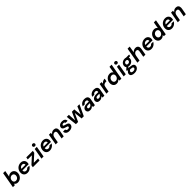

<svg xmlns="http://www.w3.org/2000/svg" viewBox="1185 -4351 8214 8214"><g transform="rotate(-45 5292.0 -244.0)"><path d="M314 12Q259 12 219.5 -11.5Q180 -35 161 -68L135 0H21L148 -720H276L226 -433Q254 -464 296.5 -486Q339 -508 399 -508Q460 -508 505 -480Q550 -452 575.5 -403.5Q601 -355 601 -294Q601 -230 579 -174.5Q557 -119 518 -77Q479 -35 427 -11.5Q375 12 314 12ZM307 -100Q353 -100 389.5 -122.5Q426 -145 447 -184Q468 -223 468 -272Q468 -325 436 -360.5Q404 -396 349 -396Q303 -396 266.5 -373Q230 -350 209 -310Q188 -270 188 -220Q188 -168 220.5 -134Q253 -100 307 -100Z M904 12Q805 12 746.5 -45Q688 -102 688 -199Q688 -262 710 -318Q732 -374 773 -416.5Q814 -459 870.5 -483.5Q927 -508 995 -508Q1061 -508 1108 -482.5Q1155 -457 1180.5 -412.5Q1206 -368 1206 -311Q1206 -287 1201.5 -261.5Q1197 -236 1191 -217H814Q814 -209 814 -200Q814 -150 844 -121.5Q874 -93 922 -93Q960 -93 989.5 -110.5Q1019 -128 1038 -156H1168Q1145 -108 1105.5 -70Q1066 -32 1014.5 -10Q963 12 904 12ZM978 -404Q932 -404 891 -377.5Q850 -351 831 -297H1078Q1079 -305 1079 -308Q1080 -352 1052 -378Q1024 -404 978 -404Z M1226 0 1245 -103 1558 -390H1308L1327 -496H1723L1704 -393L1389 -106H1650L1630 0Z M1926 -570Q1891 -570 1868.5 -591.5Q1846 -613 1846 -645Q1846 -677 1868.5 -698.5Q1891 -720 1926 -720Q1961 -720 1983.5 -698.5Q2006 -677 2006 -645Q2006 -613 1983.5 -591.5Q1961 -570 1926 -570ZM1748 0 1835 -496H1963L1876 0Z M2251 12Q2152 12 2093.5 -45Q2035 -102 2035 -199Q2035 -262 2057 -318Q2079 -374 2120 -416.5Q2161 -459 2217.5 -483.5Q2274 -508 2342 -508Q2408 -508 2455 -482.5Q2502 -457 2527.5 -412.5Q2553 -368 2553 -311Q2553 -287 2548.5 -261.5Q2544 -236 2538 -217H2161Q2161 -209 2161 -200Q2161 -150 2191 -121.5Q2221 -93 2269 -93Q2307 -93 2336.5 -110.5Q2366 -128 2385 -156H2515Q2492 -108 2452.5 -70Q2413 -32 2361.5 -10Q2310 12 2251 12ZM2325 -404Q2279 -404 2238 -377.5Q2197 -351 2178 -297H2425Q2426 -305 2426 -308Q2427 -352 2399 -378Q2371 -404 2325 -404Z M2609 0 2696 -496H2809L2806 -414Q2837 -457 2884 -482.5Q2931 -508 2989 -508Q3066 -508 3108.5 -465.5Q3151 -423 3151 -343Q3151 -315 3145 -280L3095 0H2967L3015 -268Q3016 -280 3017.5 -290.5Q3019 -301 3019 -310Q3019 -400 2930 -400Q2877 -400 2836 -362.5Q2795 -325 2783 -260L2737 0Z M3426 12Q3358 12 3310.5 -11Q3263 -34 3239 -74Q3215 -114 3219 -165H3347Q3346 -130 3370 -108Q3394 -86 3442 -86Q3484 -86 3507.5 -104Q3531 -122 3531 -150Q3531 -175 3506 -186.5Q3481 -198 3442 -207Q3401 -217 3362 -233Q3323 -249 3297.5 -275Q3272 -301 3272 -342Q3272 -390 3300.5 -427.5Q3329 -465 3379 -486.5Q3429 -508 3494 -508Q3582 -508 3633 -466Q3684 -424 3682 -352H3559Q3558 -378 3536.5 -394Q3515 -410 3480 -410Q3444 -410 3421.5 -394.5Q3399 -379 3399 -356Q3399 -334 3425.5 -322.5Q3452 -311 3495 -301Q3542 -290 3579.5 -274Q3617 -258 3639.5 -232.5Q3662 -207 3662 -166Q3662 -112 3631 -72Q3600 -32 3546.5 -10Q3493 12 3426 12Z M3832 0 3774 -496H3900L3924 -139L4087 -496H4229L4266 -138L4416 -496H4542L4310 0H4177L4136 -371L3965 0Z M4695 12Q4611 12 4572 -26.5Q4533 -65 4533 -119Q4533 -199 4600 -246Q4667 -293 4779 -293H4905L4907 -305Q4908 -311 4908.5 -317.5Q4909 -324 4909 -329Q4909 -367 4885 -385.5Q4861 -404 4824 -404Q4785 -404 4752.5 -385.5Q4720 -367 4706 -331H4581Q4596 -385 4633.5 -425Q4671 -465 4725 -486.5Q4779 -508 4842 -508Q4934 -508 4986.5 -467Q5039 -426 5039 -349Q5039 -339 5038 -327.5Q5037 -316 5035 -305L4981 0H4867L4872 -77Q4843 -39 4799.5 -13.5Q4756 12 4695 12ZM4742 -88Q4797 -88 4833.5 -124Q4870 -160 4887 -213H4779Q4729 -213 4700 -193Q4671 -173 4671 -138Q4671 -113 4690.5 -100.5Q4710 -88 4742 -88Z M5270 12Q5186 12 5147 -26.5Q5108 -65 5108 -119Q5108 -199 5175 -246Q5242 -293 5354 -293H5480L5482 -305Q5483 -311 5483.5 -317.5Q5484 -324 5484 -329Q5484 -367 5460 -385.5Q5436 -404 5399 -404Q5360 -404 5327.5 -385.5Q5295 -367 5281 -331H5156Q5171 -385 5208.5 -425Q5246 -465 5300 -486.5Q5354 -508 5417 -508Q5509 -508 5561.5 -467Q5614 -426 5614 -349Q5614 -339 5613 -327.5Q5612 -316 5610 -305L5556 0H5442L5447 -77Q5418 -39 5374.5 -13.5Q5331 12 5270 12ZM5317 -88Q5372 -88 5408.5 -124Q5445 -160 5462 -213H5354Q5304 -213 5275 -193Q5246 -173 5246 -138Q5246 -113 5265.5 -100.5Q5285 -88 5317 -88Z M5679 0 5766 -496H5881L5877 -406Q5912 -452 5963.5 -480Q6015 -508 6078 -508L6054 -373H6019Q5955 -373 5909 -343.5Q5863 -314 5849 -235L5807 0Z M6294 12Q6232 12 6188 -17Q6144 -46 6120 -96Q6096 -146 6096 -208Q6096 -293 6133.5 -361Q6171 -429 6234.5 -468.5Q6298 -508 6376 -508Q6438 -508 6476 -485.5Q6514 -463 6533 -428L6584 -720H6712L6585 0H6471L6469 -71Q6441 -38 6398.5 -13Q6356 12 6294 12ZM6343 -100Q6390 -100 6426.5 -124.5Q6463 -149 6484.5 -190Q6506 -231 6506 -280Q6506 -332 6475 -364Q6444 -396 6390 -396Q6343 -396 6306.5 -373Q6270 -350 6249 -311Q6228 -272 6228 -223Q6228 -171 6258.5 -135.5Q6289 -100 6343 -100Z M6900 -570Q6865 -570 6842.5 -591.5Q6820 -613 6820 -645Q6820 -677 6842.5 -698.5Q6865 -720 6900 -720Q6935 -720 6957.5 -698.5Q6980 -677 6980 -645Q6980 -613 6957.5 -591.5Q6935 -570 6900 -570ZM6722 0 6809 -496H6937L6850 0Z M7221 -148Q7185 -148 7155 -156L7117 -124Q7135 -113 7162 -106.5Q7189 -100 7239 -96Q7334 -88 7374 -52.5Q7414 -17 7414 38Q7414 95 7380.5 138.5Q7347 182 7289 207Q7231 232 7156 232Q7060 232 7002 197Q6944 162 6944 93Q6944 50 6967.5 14.5Q6991 -21 7033 -49Q7000 -66 6982 -87L6986 -110L7085 -197Q7047 -236 7047 -295Q7047 -354 7079 -402.5Q7111 -451 7164.5 -479.5Q7218 -508 7284 -508Q7326 -508 7360 -496H7548L7534 -418L7448 -412Q7456 -388 7456 -361Q7456 -301 7424.5 -253Q7393 -205 7339.5 -176.5Q7286 -148 7221 -148ZM7238 -245Q7285 -245 7315.5 -273Q7346 -301 7346 -345Q7346 -376 7324 -393Q7302 -410 7267 -410Q7219 -410 7188.5 -381.5Q7158 -353 7158 -310Q7158 -279 7179.5 -262Q7201 -245 7238 -245ZM7065 68Q7065 101 7094.5 118Q7124 135 7172 135Q7223 135 7258.5 113.5Q7294 92 7294 52Q7294 29 7276.5 12Q7259 -5 7208 -8Q7167 -11 7131 -18Q7097 -1 7081 21.5Q7065 44 7065 68Z M7552 0 7678 -720H7806L7754 -420Q7785 -460 7831.5 -484Q7878 -508 7934 -508Q8026 -508 8066.5 -450Q8107 -392 8088 -280L8038 0H7910L7958 -268Q7969 -332 7949 -366Q7929 -400 7873 -400Q7820 -400 7779 -362Q7738 -324 7725 -256V-257L7680 0Z M8399 12Q8300 12 8241.5 -45Q8183 -102 8183 -199Q8183 -262 8205 -318Q8227 -374 8268 -416.5Q8309 -459 8365.5 -483.5Q8422 -508 8490 -508Q8556 -508 8603 -482.5Q8650 -457 8675.5 -412.5Q8701 -368 8701 -311Q8701 -287 8696.5 -261.5Q8692 -236 8686 -217H8309Q8309 -209 8309 -200Q8309 -150 8339 -121.5Q8369 -93 8417 -93Q8455 -93 8484.5 -110.5Q8514 -128 8533 -156H8663Q8640 -108 8600.5 -70Q8561 -32 8509.5 -10Q8458 12 8399 12ZM8473 -404Q8427 -404 8386 -377.5Q8345 -351 8326 -297H8573Q8574 -305 8574 -308Q8575 -352 8547 -378Q8519 -404 8473 -404Z M8978 12Q8916 12 8872 -17Q8828 -46 8804 -96Q8780 -146 8780 -208Q8780 -293 8817.5 -361Q8855 -429 8918.5 -468.5Q8982 -508 9060 -508Q9122 -508 9160 -485.5Q9198 -463 9217 -428L9268 -720H9396L9269 0H9155L9153 -71Q9125 -38 9082.5 -13Q9040 12 8978 12ZM9027 -100Q9074 -100 9110.5 -124.5Q9147 -149 9168.5 -190Q9190 -231 9190 -280Q9190 -332 9159 -364Q9128 -396 9074 -396Q9027 -396 8990.5 -373Q8954 -350 8933 -311Q8912 -272 8912 -223Q8912 -171 8942.5 -135.5Q8973 -100 9027 -100Z M9639 12Q9540 12 9481.5 -45Q9423 -102 9423 -199Q9423 -262 9445 -318Q9467 -374 9508 -416.5Q9549 -459 9605.5 -483.5Q9662 -508 9730 -508Q9796 -508 9843 -482.5Q9890 -457 9915.5 -412.5Q9941 -368 9941 -311Q9941 -287 9936.5 -261.5Q9932 -236 9926 -217H9549Q9549 -209 9549 -200Q9549 -150 9579 -121.5Q9609 -93 9657 -93Q9695 -93 9724.5 -110.5Q9754 -128 9773 -156H9903Q9880 -108 9840.5 -70Q9801 -32 9749.5 -10Q9698 12 9639 12ZM9713 -404Q9667 -404 9626 -377.5Q9585 -351 9566 -297H9813Q9814 -305 9814 -308Q9815 -352 9787 -378Q9759 -404 9713 -404Z M9997 0 10084 -496H10197L10194 -414Q10225 -457 10272 -482.5Q10319 -508 10377 -508Q10454 -508 10496.5 -465.5Q10539 -423 10539 -343Q10539 -315 10533 -280L10483 0H10355L10403 -268Q10404 -280 10405.5 -290.5Q10407 -301 10407 -310Q10407 -400 10318 -400Q10265 -400 10224 -362.5Q10183 -325 10171 -260L10125 0Z"/></g></svg>

Font: DeepMind Sans
Style: Bold Italic
Weight: 700
Italic angle: -10°
Designer: Jonny Pinhorn / Modifications: Colophon Foundry
Foundry: Colophon Foundry
Version: Version 1.002; ttfautohint (v1.8.2)